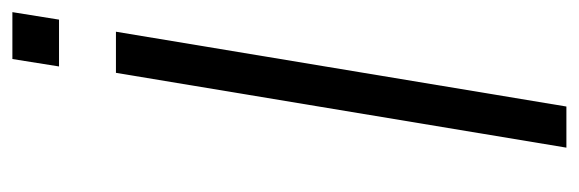

<svg xmlns="http://www.w3.org/2000/svg" viewBox="-332 -602 935 310"><g transform="rotate(-90 135.0 -447.5)"><path d="M194.2 -894.5 182.2 -819.2H257.8L269.9 -894.5ZM238.3 -727.3H171.9L51.1 0H117.5Z"/></g></svg>

Font: TID UI Light
Style: Italic
Weight: 300
Italic angle: -9.39999°
Designer: The TID Project Authors
Foundry: Bakken & Bæck
Version: Version 1.001;hotconv 1.0.109;makeotfexe 2.5.65596